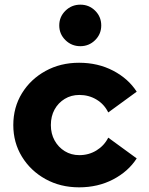

<svg xmlns="http://www.w3.org/2000/svg" viewBox="-20 -793 640 823"><path d="M319 10Q238.9 10 175 -25.4Q111.1 -60.8 74 -121.4Q37 -182 37 -256.8Q37 -332.7 74 -393.1Q111.1 -453.5 175 -488.7Q238.9 -524 319 -524Q400 -524 465 -490Q530 -456 566 -400L444 -311Q427 -346 394 -366Q361 -386 320 -386Q285 -386 257.4 -369.1Q229.7 -352.3 213.8 -323.4Q198 -294.4 198 -256.9Q198 -220 214 -191Q230 -162 257.6 -145Q285.2 -128 320 -128Q361 -128 394 -148.5Q427 -169 444 -203L566 -114Q530 -58 465 -24Q400 10 319 10ZM324.3 -595Q287 -595 260.5 -621Q234 -647 234 -684Q234 -721 260.5 -747Q286.9 -773 324.5 -773Q362 -773 388 -747Q414 -721 414 -684Q414 -647 387.8 -621Q361.5 -595 324.3 -595Z"/></svg>

Font: Red Hat Mono VF Light
Style: Regular
Weight: 300
Monospace: yes
Designer: Pentagram, MCKL
Foundry: Pentagram, MCKL
Version: Version 1.023